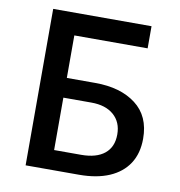

<svg xmlns="http://www.w3.org/2000/svg" viewBox="-79 -773 792 846"><g transform="rotate(10 317.0 -350.0)"><path d="M91.2 0V-700H531.2V-601H203.2V-410.8H330.6Q443.8 -410.8 512.3 -358.5Q580.8 -306.3 580.8 -205.4Q580.8 -139.6 551 -93.8Q521.2 -48.1 465.2 -24Q409.2 0 329.9 0ZM203.2 -88.1H324.2Q392.1 -88.1 428.8 -117.9Q465.4 -147.8 465.4 -204.1Q465.4 -258.7 429.1 -290.7Q392.7 -322.6 328.6 -322.6H203.2Z"/></g></svg>

Font: Geologica-Sharp
Style: Regular
Weight: 100
Designer: Sindre Bremnes, Frode Helland
Foundry: Monokrom Skriftforlag AS
Version: Version 1.010;gftools[0.9.28]